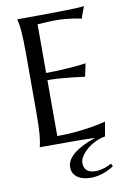

<svg xmlns="http://www.w3.org/2000/svg" viewBox="-99 -767 688 1035"><g transform="rotate(-10 245.0 -249.0)"><path d="M439.9 168.9Q428.2 176.8 414.1 184.1Q399.9 191.4 383.8 197.3Q367.7 203.1 349.9 206.5Q332 210 313 210Q294.4 210 276.1 206.1Q257.8 202.1 243.7 193.1Q229.5 184.1 220.7 169.7Q211.9 155.3 211.9 134.8Q211.9 113.3 223.9 94.2Q235.8 75.2 257.3 58.6Q278.8 42 308.1 27.8Q337.4 13.7 372.1 2Q359.4 1.5 345 1.2Q330.6 1 317.9 0.7Q305.2 0.5 295.2 0.2Q285.2 0 280.8 0H69.8V-2Q72.8 -12.2 75.4 -27.3Q78.1 -42.5 80.1 -64.9Q82 -87.4 83 -118.4Q84 -149.4 84 -190.9V-508.8Q84 -550.3 83 -581.3Q82 -612.3 80.1 -635Q78.1 -657.7 75.4 -672.9Q72.8 -688 69.8 -698.2V-700.2Q130.9 -700.2 191.2 -700.7Q251.5 -701.2 301.8 -701.9Q352.1 -702.6 387.7 -704.1Q423.3 -705.6 436 -708L412.1 -643.1Q396 -647.5 374.5 -650.9Q356 -653.8 329.3 -656.5Q302.7 -659.2 268.1 -659.2Q256.3 -659.2 240 -658.4Q223.6 -657.7 208.5 -656.7Q190.9 -655.8 172.9 -654.8V-388.2Q223.1 -388.7 263.7 -391.1Q304.2 -393.6 332.5 -396Q365.7 -398.9 391.1 -402.8L376 -332Q342.3 -336.4 307.1 -340.3Q276.9 -343.8 241.2 -346.4Q205.6 -349.1 172.9 -349.1V-43Q230.5 -43 278.8 -47.9Q327.1 -52.7 363.3 -59.1Q405.3 -65.9 439.9 -75.2L425.8 3.9Q397.9 8.3 371.8 21Q345.7 33.7 325.4 51Q305.2 68.4 293 87.6Q280.8 106.9 280.8 124Q280.8 150.4 296.6 164.8Q312.5 179.2 345.2 179.2Q357.9 179.2 370.4 176.8Q382.8 174.3 394 170.7Q405.3 167 415 162.6Q424.8 158.2 432.1 153.8Z"/></g></svg>

Font: Marcellus SC
Style: Regular
Weight: 400
Designer: Astigmatic (AOETI)
Foundry: Astigmatic (AOETI)
Version: Version 1.001